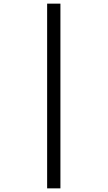

<svg xmlns="http://www.w3.org/2000/svg" viewBox="-20 -819 591 1055"><path d="M239 -799H312V216H239Z"/></svg>

Font: Noto Sans Sinhala
Style: Regular
Weight: 400
Designer: Jelle Bosma - Monotype Design Team
Foundry: Monotype Imaging Inc.
Version: Version 1.900